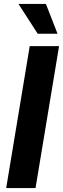

<svg xmlns="http://www.w3.org/2000/svg" viewBox="-20 -964 323 984"><path d="M282.7 -727.5 162.1 0H11.7L132.3 -727.5ZM173.3 -791 74.7 -943.8H215.3L274.9 -791Z"/></svg>

Font: Inter Display
Style: Bold Italic
Weight: 700
Italic angle: -9.39999°
Designer: Rasmus Andersson
Foundry: rsms
Version: Version 4.000;git-a52131595